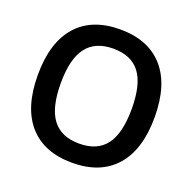

<svg xmlns="http://www.w3.org/2000/svg" viewBox="-128 -846 986 984"><g transform="rotate(20 365.0 -353.5)"><path d="M683.7 -354Q683.7 -176.7 601 -83.3Q518.3 10 365.2 10Q211.3 10 129 -83.3Q46.7 -176.7 46.7 -354Q46.7 -530.7 129 -623.8Q211.3 -717 365.2 -717Q518.3 -717 601 -623.8Q683.7 -530.7 683.7 -354ZM558.7 -354Q558.7 -487 511.2 -549.7Q463.8 -612.3 365.4 -612.3Q267.7 -612.3 219.7 -549.7Q171.7 -487 171.7 -354Q171.7 -220.3 219.7 -157.5Q267.7 -94.7 365.4 -94.7Q463.8 -94.7 511.2 -157.5Q558.7 -220.3 558.7 -354Z"/></g></svg>

Font: 42dot Sans Light
Style: Regular
Weight: 300
Designer: 42dot
Version: Version 1.000